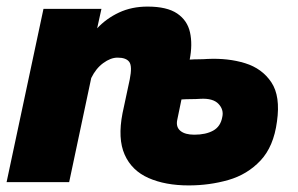

<svg xmlns="http://www.w3.org/2000/svg" viewBox="-36 -553 904 583"><path d="M537 10Q466 10 415 -12.5Q364 -35 342.5 -83.5Q321 -132 336 -209L358 -312Q366 -352 356.5 -365Q347 -378 321 -378Q300 -378 277.5 -361.5Q255 -345 241 -316L174 0H-16L96 -526H272L259 -467Q287 -497 325.5 -515Q364 -533 412 -533Q471 -533 502 -512Q533 -491 541 -454.5Q549 -418 540 -372Q554 -373 567.5 -373Q581 -373 594 -374Q657 -377 708.5 -361Q760 -345 788 -303Q816 -261 805 -184Q795 -108 755 -65.5Q715 -23 657.5 -6.5Q600 10 537 10ZM554 -144Q589 -144 611.5 -156.5Q634 -169 639 -198Q644 -220 627.5 -237.5Q611 -255 573 -253Q559 -252 544 -252Q529 -252 515 -251L502 -188Q498 -167 512 -155.5Q526 -144 554 -144Z"/></svg>

Font: Raleway Black
Style: Italic
Weight: 900
Italic angle: -12°
Designer: Matt McInerney, Pablo Impallari, Rodrigo Fuenzalida
Foundry: Matt McInerney, Pablo Impallari, Rodrigo Fuenzalida
Version: Version 4.101;RELEASE